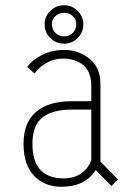

<svg xmlns="http://www.w3.org/2000/svg" viewBox="-20 -703 490 734"><path d="M225.5 -536Q194.5 -536 172.5 -557.5Q150.5 -579 150.5 -610Q150.5 -640 172.5 -661.5Q194.5 -683 225.5 -683Q255 -683 276.8 -661.5Q298.5 -640 298.5 -610Q298.5 -579 276.8 -557.5Q255 -536 225.5 -536ZM225.5 -564Q245 -564 258.2 -577Q271.5 -590 271.5 -611Q271.5 -629.5 258 -641.8Q244.5 -654 225.5 -654Q206 -654 192.2 -641.8Q178.5 -629.5 178.5 -611Q178.5 -590 192 -577Q205.5 -564 225.5 -564ZM406 8 346 -53Q305.5 11 215 11Q150.5 11 110.2 -30.8Q70 -72.5 70 -153Q70 -234.5 117.8 -275.2Q165.5 -316 253 -316H329V-373Q329 -428.5 298.8 -453.8Q268.5 -479 220 -479Q186.5 -479 157 -462Q127.5 -445 112 -422L84 -447Q104.5 -475 141.8 -493.5Q179 -512 226 -512Q281 -512 322.5 -478.2Q364 -444.5 364 -381V-85L431 -17ZM224 -21Q264 -21 291.8 -41.2Q319.5 -61.5 329 -91.5V-284H254Q180.5 -284 142.2 -254Q104 -224 104 -153Q104 -21 224 -21Z"/></svg>

Font: League Mono Condensed Thin
Style: Regular
Weight: 100
Width: 1
Designer: Tyler Finck
Foundry: The League of Moveable Type / Tyler Finck
Version: Version 2.210